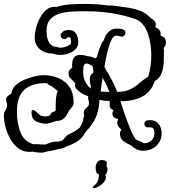

<svg xmlns="http://www.w3.org/2000/svg" viewBox="-27 -661 875 986"><path d="M186 123Q164 123 142 118Q138 118 133.5 118.5Q129 119 125 119Q91 119 66.5 100Q42 81 25.5 51.5Q9 22 1 -10Q-7 -42 -7 -67Q-7 -84 0.5 -94.5Q8 -105 10 -118Q9 -130 6.5 -138Q4 -146 4 -152Q4 -159 10 -165Q16 -171 32 -181Q34 -205 52.5 -222.5Q71 -240 98 -251.5Q125 -263 151.5 -269Q178 -275 195 -275Q238 -275 273.5 -260Q309 -245 330 -214Q351 -183 351 -134Q351 -119 339.5 -107Q328 -95 321 -81Q312 -62 299 -51Q286 -40 263 -40H261Q251 -36 240 -32.5Q229 -29 219 -27Q215 -25 211 -26H207Q185 -26 162 -36Q139 -46 136 -72Q135 -75 135 -78Q135 -81 135 -83Q135 -96 142 -96Q148 -96 156.5 -89Q165 -82 172.5 -75Q180 -68 182 -67Q187 -66 193.5 -64.5Q200 -63 207 -63Q212 -63 230 -68Q230 -80 248 -87L253 -89L259 -92V-95Q259 -103 259 -120Q259 -137 260.5 -154Q262 -171 264 -177L270 -194Q260 -201 248.5 -210.5Q237 -220 226 -224Q219 -227 216 -233Q213 -233 210.5 -233.5Q208 -234 205 -234Q135 -234 97.5 -199.5Q60 -165 60 -88Q60 -27 78.5 19.5Q97 66 146 80Q150 80 152.5 79.5Q155 79 157 79Q167 79 174 80Q181 81 191 81H207Q218 76 232.5 71Q247 66 266 66H277Q281 64 284.5 63Q288 62 292 61Q298 57 300 54L304 49Q308 44 314 37.5Q320 31 330 27Q361 13 383 -6Q389 -17 394 -27.5Q399 -38 401 -51Q402 -54 403 -59Q404 -64 406 -68Q405 -70 404 -73Q403 -76 403 -79Q403 -92 410 -100Q417 -108 421 -112L428 -119Q429 -123 429.5 -125.5Q430 -128 430 -131Q430 -141 427 -148Q424 -155 426 -167Q407 -173 391 -183Q375 -193 363 -208Q358 -213 358 -222Q358 -225 358.5 -227.5Q359 -230 360 -233L358 -235Q348 -246 336.5 -257Q325 -268 325 -284Q325 -303 344 -313Q344 -317 343.5 -320Q343 -323 343 -327Q343 -347 351.5 -363Q360 -379 385 -379Q395 -379 405 -377Q415 -375 425 -372Q442 -372 461 -361Q462 -362 466 -364L470 -367Q471 -373 477 -392Q483 -411 491 -430Q499 -449 505 -452L514 -475Q520 -488 535 -501Q550 -514 569 -514Q579 -514 587 -513.5Q595 -513 604 -510Q617 -506 617 -493Q617 -484 610 -477.5Q603 -471 592 -474Q581 -478 569 -478Q556 -478 545 -455.5Q534 -433 525 -396Q516 -359 509 -317L511 -314Q513 -312 513.5 -310Q514 -308 515 -306Q533 -279 548.5 -248Q564 -217 575 -189Q617 -190 641.5 -202Q666 -214 686 -232Q706 -250 734 -267Q742 -292 746 -320Q750 -348 750 -377Q750 -400 746.5 -428Q743 -456 734 -484Q725 -512 708.5 -533.5Q692 -555 666 -564Q606 -584 545.5 -593.5Q485 -603 421 -603H383Q355 -603 325 -600Q295 -597 269.5 -587.5Q244 -578 228 -558Q212 -538 212 -503Q212 -472 220.5 -451.5Q229 -431 249 -422Q255 -422 260.5 -421Q266 -420 271 -418L274 -417Q276 -417 278.5 -416.5Q281 -416 284 -416Q292 -416 304.5 -419Q317 -422 327.5 -428.5Q338 -435 338 -445Q338 -451 336.5 -460.5Q335 -470 326 -470Q323 -470 321 -469Q319 -468 318 -468Q313 -460 303 -460Q296 -460 290 -466Q284 -472 284 -479Q284 -485 288 -490Q297 -502 308 -504.5Q319 -507 326 -507Q353 -507 364 -487.5Q375 -468 375 -445Q375 -422 360 -407.5Q345 -393 324 -386Q303 -379 284 -379Q272 -379 261.5 -381Q251 -383 242 -386H239Q204 -386 177.5 -408.5Q151 -431 151 -471Q151 -489 157.5 -515Q164 -541 177 -566.5Q190 -592 209 -609Q228 -626 253 -626Q259 -626 262 -625Q299 -637 341.5 -639Q384 -641 421 -641Q438 -641 468.5 -639Q499 -637 535 -632Q541 -634 546 -633Q581 -628 618 -623.5Q655 -619 689 -607Q723 -595 748 -567Q759 -561 766 -554Q773 -547 773 -533Q773 -530 772 -527.5Q771 -525 770 -523L772 -522Q783 -516 790.5 -508Q798 -500 798 -486Q798 -485 798 -482Q798 -479 797 -477Q808 -476 816.5 -468Q825 -460 825 -441Q825 -432 821.5 -425.5Q818 -419 813 -413Q815 -407 815 -401Q815 -375 814 -344Q813 -313 803 -286Q793 -259 767 -244Q736 -142 592 -141L595 -131Q599 -119 603.5 -104Q608 -89 614 -72Q615 -71 615 -70Q615 -69 616 -67Q627 -36 639.5 -4.5Q652 27 665 47L671 56Q682 60 692.5 64.5Q703 69 709 73L712 75Q737 74 751.5 59.5Q766 45 766 24Q766 4 758.5 -2.5Q751 -9 735 -7Q725 -6 719.5 -12Q714 -18 714 -25Q714 -31 718.5 -36.5Q723 -42 731 -43Q734 -44 737 -44Q740 -44 743 -44Q772 -44 787.5 -25Q803 -6 803 24Q803 62 776 87.5Q749 113 709 113Q688 113 673.5 105.5Q659 98 648 87Q626 77 607.5 64Q589 51 589 25Q589 19 591 14Q593 9 596 4Q575 -13 575 -29Q575 -36 580 -51H579Q567 -51 558.5 -59Q550 -67 550 -77Q550 -86 556 -95Q537 -103 536.5 -115.5Q536 -128 536 -142Q510 -142 484 -148Q483 -132 481.5 -119.5Q480 -107 478 -102Q471 -63 453 -35Q435 -7 412 18Q403 35 390.5 48Q378 61 364 69Q343 81 313 92Q300 100 281 103Q264 107 247 111Q230 115 214 117Q208 119 201 121Q194 123 186 123ZM440 -206Q440 -216 437 -228.5Q434 -241 434 -254Q434 -264 438 -272.5Q442 -281 452 -287Q453 -297 451.5 -305.5Q450 -314 448 -322Q441 -326 434 -329.5Q427 -333 419 -335Q409 -335 404.5 -326.5Q400 -318 400 -294Q400 -263 411 -241.5Q422 -220 440 -206ZM535 -189Q528 -207 519.5 -225Q511 -243 500 -261Q497 -243 494.5 -225.5Q492 -208 490 -191Q501 -190 512.5 -189.5Q524 -189 535 -189ZM456 305Q449 305 449 301Q449 298 458 291Q468 283 474.5 269.5Q481 256 481 234Q470 232 467 221.5Q464 211 464 198Q464 188 471 174.5Q478 161 495 161Q503 161 508 162Q513 163 517 168Q522 168 522 175Q522 179 521 183.5Q520 188 520 193Q525 200 525 209Q525 226 513 238Q517 243 517 250Q517 264 503 278.5Q489 293 471 301Q462 305 456 305Z"/></svg>

Font: RU Serius
Style: Regular
Weight: 400
Designer: Robert E. Leuschke
Foundry: Robert E. Leuschke
Version: Version 1.011; ttfautohint (v1.8.3)